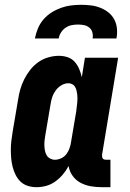

<svg xmlns="http://www.w3.org/2000/svg" viewBox="-20 -770 540 798"><path d="M132 8Q113 8 95.5 2.5Q78 -3 65.5 -15Q53 -27 45 -43Q37 -59 32.5 -76.5Q28 -94 26.5 -112.5Q25 -131 25 -149.5Q25 -168 27.5 -187Q30 -206 33 -225L55 -355Q58 -376 64 -397.5Q70 -419 80.5 -440Q91 -461 105.5 -479.5Q120 -498 139 -511.5Q158 -525 180.5 -531.5Q203 -538 225 -538Q244 -538 261.5 -532Q279 -526 290.5 -513Q302 -500 309 -483.5Q316 -467 320 -449L333 -530H471L404 -126Q404 -122 404.5 -118Q405 -114 407.5 -111Q410 -108 413.5 -107Q417 -106 421 -106H439V8H403Q379 8 356.5 4Q334 0 314.5 -10.5Q295 -21 282 -39Q269 -57 265 -80Q255 -61 241 -44.5Q227 -28 209.5 -15.5Q192 -3 172 2.5Q152 8 132 8ZM208 -106Q221 -106 234 -112Q247 -118 255.5 -129Q264 -140 268.5 -152.5Q273 -165 275 -178L297 -308Q298 -317 299 -325.5Q300 -334 301 -343Q302 -352 302 -360.5Q302 -369 301 -377.5Q300 -386 298 -394Q296 -402 292 -409Q288 -416 280.5 -420Q273 -424 265 -424Q249 -424 235 -415.5Q221 -407 211.5 -394Q202 -381 197 -366Q192 -351 190 -336L168 -206Q166 -195 165 -184.5Q164 -174 164.5 -163.5Q165 -153 167 -143Q169 -133 174 -124.5Q179 -116 188.5 -111Q198 -106 208 -106ZM125 -610Q129 -631 137.5 -651.5Q146 -672 160.5 -689Q175 -706 194 -718Q213 -730 234 -737.5Q255 -745 276 -747.5Q297 -750 318 -750Q338 -750 358.5 -747.5Q379 -745 397.5 -737.5Q416 -730 431 -718Q446 -706 455 -689Q464 -672 466 -651.5Q468 -631 464 -610H365Q367 -623 364 -635Q361 -647 351.5 -655Q342 -663 329.5 -665.5Q317 -668 304 -668Q291 -668 278 -665.5Q265 -663 253 -655Q241 -647 233.5 -635Q226 -623 224 -610Z"/></svg>

Font: Iosevka Slab Heavy
Style: Italic
Weight: 900
Italic angle: -9°
Monospace: yes
Designer: Belleve Invis
Foundry: Belleve Invis
Version: Version 11.1.0; ttfautohint (v1.8.3)